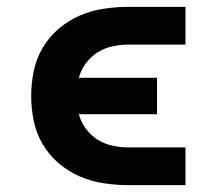

<svg xmlns="http://www.w3.org/2000/svg" viewBox="-20 -540 640 560"><path d="M355 0Q319 0 282.5 -5.5Q246 -11 212.5 -25.5Q179 -40 151 -64Q123 -88 104.5 -119.5Q86 -151 78.5 -187Q71 -223 71 -260Q71 -297 78.5 -333Q86 -369 104.5 -400.5Q123 -432 151 -456Q179 -480 212.5 -494.5Q246 -509 282.5 -514.5Q319 -520 355 -520H521V-410H355Q332 -410 308.5 -405Q285 -400 265 -387.5Q245 -375 230.5 -355.5Q216 -336 210 -313H438V-207H210Q216 -184 230.5 -164.5Q245 -145 265 -132.5Q285 -120 308.5 -115Q332 -110 355 -110H521V0Z"/></svg>

Font: Iosevka Aile Extrabold
Style: Regular
Weight: 800
Designer: Belleve Invis
Foundry: Belleve Invis
Version: Version 27.3.5; ttfautohint (v1.8.4)